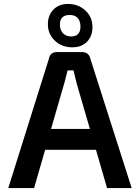

<svg xmlns="http://www.w3.org/2000/svg" viewBox="-20 -954 688 974"><path d="M260 -746Q224 -779 223 -828Q222 -873 248 -902Q276 -934 325 -934Q376 -934 412 -902Q448 -869 449 -819Q450 -774 424 -745Q396 -714 347 -714Q295 -714 260 -746ZM302 -783Q318 -769 340 -769Q391 -769 388 -825Q384 -878 333 -878Q282 -878 284 -825Q285 -799 302 -783ZM209 -194 153 0H22L229 -659Q235 -690 271 -690H394Q432 -690 439 -654L648 0H523L467 -194ZM368 -534 353 -597H323Q318 -576 307 -535L239 -300H436Z"/></svg>

Font: Taylor Sans Upright Semi Bold
Style: Regular
Weight: 600
Italic angle: -8°
Designer: Natanael Gama
Version: Version 1.001 September 8, 2015